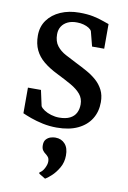

<svg xmlns="http://www.w3.org/2000/svg" viewBox="-92 -620 627 944"><g transform="rotate(10 221.5 -148.5)"><path d="M213.5 11Q177.5 11 143.8 3.8Q110 -3.5 83.2 -13.2Q56.5 -23 41 -30V-158H106L123 -80Q128 -70.5 142.5 -61Q157 -51.5 177 -45.5Q197 -39.5 217 -39.5Q250 -39.5 270.8 -50Q291.5 -60.5 301 -79Q310.5 -97.5 310.5 -121.5Q310.5 -151 293 -172Q275.5 -193 244.5 -210.8Q213.5 -228.5 172 -249Q130.5 -269.5 102.2 -292.8Q74 -316 59.2 -346.8Q44.5 -377.5 44.5 -419Q44.5 -463.5 68.2 -496.2Q92 -529 133.2 -547Q174.5 -565 227 -565Q267 -565 296 -559Q325 -553 345 -545.5Q365 -538 377 -534.5V-411.5H316.5L297.5 -485Q294 -493 283 -500Q272 -507 256.5 -511.2Q241 -515.5 224 -515.5Q197 -516 177.5 -506.8Q158 -497.5 147.2 -480.8Q136.5 -464 136.5 -441.5Q136.5 -406 153.5 -384Q170.5 -362 197.5 -347.8Q224.5 -333.5 254 -318.5Q282.5 -304.5 309.8 -289.2Q337 -274 358.8 -254.8Q380.5 -235.5 393.5 -210Q406.5 -184.5 406.5 -149.5Q406.5 -102 384.2 -66Q362 -30 319 -9.5Q276 11 213.5 11ZM283 138.5Q283 172.5 267 200Q251 227.5 231.5 245.2Q212 263 202 268H201L169.5 249L169 242.5Q183 235.5 192.8 216.5Q202.5 197.5 202.5 183.5Q202.5 168 196 160.2Q189.5 152.5 182 147Q174 141.5 168 132.5Q162 123.5 162 107.5Q162 88.5 171.5 78.2Q181 68 193.5 64.2Q206 60.5 215 60.5H217.5Q247 60.5 265.2 80.8Q283.5 101 283 138.5Z"/></g></svg>

Font: Merriweather 24pt SemiCondensed
Style: Regular
Weight: 400
Width: 4
Designer: Eben Sorkin
Foundry: Eben Sorkin
Version: Version 2.100